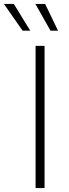

<svg xmlns="http://www.w3.org/2000/svg" viewBox="-77 -962 352 982"><path d="M150.9 -727.5H105V0H150.9ZM181.2 -805.2H219.7L153.8 -941.9H104ZM38.6 -805.2H77.6L-6.3 -941.9H-57.1Z"/></svg>

Font: Raveo ExtraLight
Style: Regular
Weight: 200
Designer: Jakub Foglar, Rasmus Andersson (Inter)
Foundry: Jakubfoglar.com
Version: Version 1.100;Glyphs 3.2.3 (3260)